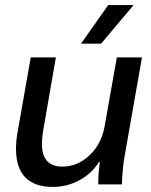

<svg xmlns="http://www.w3.org/2000/svg" viewBox="-20 -726 595 756"><path d="M43 -140Q43 -174 50 -210L101 -500H200L150 -212Q145 -180 145 -160Q145 -70 225 -70Q286 -70 333 -115Q380 -160 392 -229L440 -500H539L471 -113Q462 -64 460 0H367Q366 -34 373 -89H370Q342 -43 293 -16.5Q244 10 188 10Q116 10 79.5 -27.5Q43 -65 43 -140ZM406 -706H506L378 -554H299Z"/></svg>

Font: Sarabun Medium
Style: Italic
Weight: 500
Italic angle: -10°
Designer: Suppakit Chalermlarp | Katatrad Co.,Ltd.
Foundry: Cadson Demak Co.,Ltd.
Version: Version 1.000; ttfautohint (v1.6)